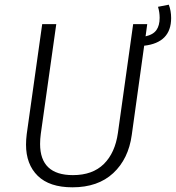

<svg xmlns="http://www.w3.org/2000/svg" viewBox="-20 -788 750 819"><path d="M595 -593 542 -212Q528 -110 463 -49.5Q398 11 289 11Q191 11 141 -38Q91 -87 91 -171Q91 -192 94 -216L160 -685H220L154 -217Q151 -195 151 -174Q151 -41 291 -41Q375 -41 423 -88.5Q471 -136 483 -221L548 -685H608L601 -633Q633 -640 647 -659.5Q661 -679 661 -712Q661 -736 654 -759L700 -768Q710 -742 710 -711Q710 -606 595 -593Z"/></svg>

Font: Fira Sans Light
Style: Italic
Weight: 300
Italic angle: -8°
Designer: bBox Type GmbH & Carrois Corporate GbR & Edenspiekermann AG
Foundry: bBox Type GmbH & Carrois Corporate GbR & Edenspiekermann AG
Version: Version 4.301